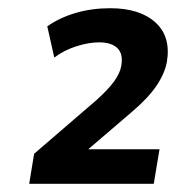

<svg xmlns="http://www.w3.org/2000/svg" viewBox="-20 -729 428 467"><path d="M51 -282 63 -355 214 -485Q243 -511 257.5 -531Q272 -551 275 -569Q280 -598 265.5 -612Q251 -626 221 -626Q196 -626 166 -616.5Q136 -607 112 -589L95 -665Q125 -686 164 -697.5Q203 -709 248 -709Q320 -709 358 -674.5Q396 -640 386 -579Q381 -551 361 -521Q341 -491 301 -457L183 -356L180 -366H368L354 -282Z"/></svg>

Font: Mulish ExtraLight
Style: Italic
Weight: 200
Italic angle: -9°
Designer: Vernon Adams
Foundry: Vernon Adams
Version: Version 3.603